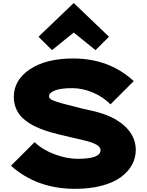

<svg xmlns="http://www.w3.org/2000/svg" viewBox="-20 -1192 934 1222"><path d="M844.2 -237.8Q844.2 -186.5 819.6 -142.1Q794.9 -97.7 748 -63.5Q701.2 -29.3 626.5 -9.8Q551.8 9.8 458 9.8Q213.9 9.8 49.8 -137.2L200.2 -287.1Q252.4 -237.8 328.9 -209.5Q405.3 -181.2 475.1 -181.2Q620.1 -181.2 620.1 -236.8Q620.1 -275.4 509.8 -299.8Q508.3 -300.3 439.7 -316.4Q371.1 -332.5 359.9 -335Q326.2 -343.3 298.8 -351.3Q271.5 -359.4 240.5 -371.3Q209.5 -383.3 185.5 -396.5Q161.6 -409.7 138.7 -428Q115.7 -446.3 100.8 -467.3Q85.9 -488.3 76.9 -515.6Q67.9 -543 67.9 -574.2Q67.9 -682.6 170.4 -751.2Q272.9 -819.8 445.8 -819.8Q675.3 -819.8 831.1 -675.8L683.1 -527.8Q637.7 -574.7 571.8 -602.8Q505.9 -630.9 439 -630.9Q364.7 -630.9 328.4 -615.7Q292 -600.6 292 -580.1Q292 -568.8 303 -560.8Q314 -552.7 345.2 -542.7Q376.5 -532.7 440.9 -517.1Q498 -501 570.8 -485.8Q700.7 -456.1 772.5 -390.6Q844.2 -325.2 844.2 -237.8ZM450.2 -1171.9 673.8 -958 587.9 -873 449.2 -984.9 311 -873 225.1 -958 448.2 -1171.9Z"/></svg>

Font: Sinkin Sans 900 X Black
Style: Regular
Weight: 950
Designer: Keith Bates
Foundry: K-Type
Version: Sinkin Sans (version 1.0)  by Keith Bates   •   © 2014   www